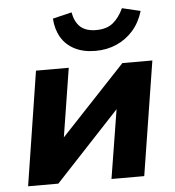

<svg xmlns="http://www.w3.org/2000/svg" viewBox="-53 -786 763 835"><g transform="rotate(-5 329.0 -368.5)"><path d="M36 0 114 -498H257L207 -183H195L491 -498H622L543 0H400L451 -316H463L168 0ZM380 -561Q327 -561 289 -580.5Q251 -600 230.5 -635Q210 -670 207 -717L290 -737Q298 -694 322 -672.5Q346 -651 391 -651Q436 -651 463.5 -673Q491 -695 510 -736L590 -717Q575 -667 544.5 -632.5Q514 -598 472 -579.5Q430 -561 380 -561Z"/></g></svg>

Font: Nunito Sans 9pt ExtraBold
Style: Italic
Weight: 800
Italic angle: -9°
Version: Version 3.101;gftools[0.9.27]